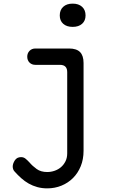

<svg xmlns="http://www.w3.org/2000/svg" viewBox="-20 -797 640 1057"><path d="M350 -400Q350 -420 340 -430Q330 -440 310 -440H175Q155 -440 142.5 -452.5Q130 -465 130 -485Q130 -504 142.5 -517Q155 -530 175 -530H360Q401 -530 420.5 -510.5Q440 -491 440 -450V33Q440 80 424.5 118Q409 156 382 183Q355 210 318.5 225Q282 240 240 240Q211 240 185.5 233Q160 226 138 213.5Q116 201 97 184Q78 167 61 148Q55 142 52.5 134.5Q50 127 50 120Q50 104 61.5 86Q73 68 96 68Q110 68 120.5 76.5Q131 85 142 97Q159 117 182 133.5Q205 150 240 150Q261 150 281 143Q301 136 316 123Q331 110 340.5 91Q350 72 350 47ZM380 -649Q347 -649 328 -666Q309 -683 309 -712Q309 -742 328 -759.5Q347 -777 380 -777Q413 -777 432 -759.5Q451 -742 451 -712Q451 -683 432 -666Q413 -649 380 -649Z"/></svg>

Font: Maple Mono
Style: Regular
Weight: 400
Monospace: yes
Designer: subframe7536
Version: Version 7.300